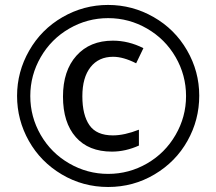

<svg xmlns="http://www.w3.org/2000/svg" viewBox="-20 -744 872 774"><path d="M144.3 -513.9Q102.1 -440.9 102.1 -356.9Q102.1 -272.9 144 -200.2Q186 -127.4 259 -85.2Q332 -43 416 -43Q500 -43 572.8 -85Q645.5 -127 687.7 -200Q730 -272.9 730 -356.9Q730 -440.9 688 -513.7Q646 -586.4 573 -628.7Q500 -670.9 416 -670.9Q332 -670.9 259.3 -628.9Q186.5 -586.9 144.3 -513.9ZM96.4 -175.8Q48.8 -260.3 48.8 -357.4Q48.8 -454.6 97.7 -540Q146.5 -625.5 231.9 -674.8Q317.4 -724.1 415.5 -724.1Q513.7 -724.1 599.1 -675.3Q684.6 -626.5 733.9 -541.3Q783.2 -456.1 783.2 -358.4Q783.2 -260.7 735.8 -176.3Q688.5 -91.8 603 -41Q517.6 9.8 416 9.8Q314.5 9.8 229.2 -40.8Q144 -91.3 96.4 -175.8ZM435.1 -580.1Q498.5 -580.1 558.1 -549.8L528.8 -488.8Q477.1 -515.1 436 -515.1Q377.9 -515.1 345 -473.4Q312 -431.6 312 -356Q312 -280.3 340.6 -239.3Q369.1 -198.2 435.1 -198.2Q481.4 -198.2 540 -221.2V-157.2Q485.8 -132.8 431.2 -132.8Q336.9 -132.8 285.4 -191.4Q233.9 -250 233.9 -354.5Q233.9 -459 288.1 -519.5Q342.3 -580.1 435.1 -580.1Z"/></svg>

Font: NotoSans
Style: Regular
Weight: 400
Designer: Monotype Design team
Foundry: Monotype Imaging Inc.
Version: Version 1.04